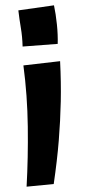

<svg xmlns="http://www.w3.org/2000/svg" viewBox="-20 -698 318 722"><path d="M65 -523Q64 -560 58.5 -592.5Q53 -625 49 -659L183 -678Q190 -645 194 -606Q198 -567 197 -533ZM182 -6 80 4Q86 -105 84.5 -222Q83 -339 68 -452L206 -468Q210 -388 208.5 -316Q207 -244 201 -169.5Q195 -95 182 -6Z"/></svg>

Font: Marhey Light
Style: Regular
Weight: 400
Version: Version 1.000